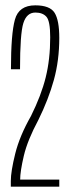

<svg xmlns="http://www.w3.org/2000/svg" viewBox="-20 -699 267 719"><path d="M20.5 0V-21.5Q20.5 -57 37 -123.5Q53.5 -190 96 -264.5Q134.5 -342 151.2 -409.5Q168 -477 168 -559.5Q168 -620 154 -636Q140 -652 112.5 -652Q80 -652 67.5 -612.5Q55 -573 55 -439.5H21Q21 -572 35.8 -625.5Q50.5 -679 112 -679Q167 -679 184.5 -651Q202 -623 202 -557Q202 -473 181.8 -399.8Q161.5 -326.5 124 -250.5Q83 -174 69.2 -115.5Q55.5 -57 55.5 -26.5H202V0Z"/></svg>

Font: Anybody Condensed ExtraLight
Style: Regular
Weight: 200
Width: 3
Designer: Tyler Finck
Foundry: Etcetera Type Company
Version: Version 1.010; ttfautohint (v1.8.3) -l 8 -r 50 -G 200 -x 14 